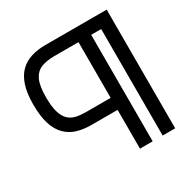

<svg xmlns="http://www.w3.org/2000/svg" viewBox="-160 -843 960 982"><g transform="rotate(-30 320.5 -351.5)"><path d="M235 -230H390V-1H465V-630H524V-1H598V-702H235Q190 -702 152.5 -690.5Q115 -679 87.5 -652.5Q60 -626 45 -581Q30 -536 30 -469Q30 -400 44.5 -354Q59 -308 86.5 -280.5Q114 -253 151.5 -241.5Q189 -230 235 -230ZM246 -630H390V-301H246Q214 -301 188 -306.5Q162 -312 143.5 -329.5Q125 -347 115 -380.5Q105 -414 105 -469Q105 -537 122 -571.5Q139 -606 171 -618Q203 -630 246 -630Z"/></g></svg>

Font: Advent Pro Medium
Style: Regular
Weight: 500
Designer: VivaRado, Andreas Kalpakidis
Foundry: VivaRado, Andreas Kalpakidis
Version: Version 3.000